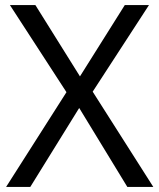

<svg xmlns="http://www.w3.org/2000/svg" viewBox="-20 -734 626 754"><path d="M582 0H480L291 -310L99 0H4L241 -372L19 -714H119L294 -434L470 -714H565L344 -374Z"/></svg>

Font: Noto Sans Coptic
Style: Regular
Weight: 400
Designer: Monotype Design Team, Denis Moyogo Jacquerye
Foundry: Monotype Imaging Inc.
Version: Version 2.002; ttfautohint (v1.8.4.7-5d5b)